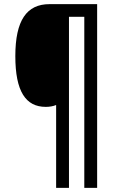

<svg xmlns="http://www.w3.org/2000/svg" viewBox="-20 -780 570 927"><path d="M251 -273V127H313V-699H387V127H449V-760H219C109 -760 54 -682 54 -509C54 -339 104 -264 201 -264C219 -264 237 -267 251 -273Z"/></svg>

Font: Noto Sans Mono Condensed Medium
Style: Regular
Weight: 500
Width: 3
Designer: Monotype Design Team
Foundry: Monotype Imaging Inc.
Version: Version 2.014